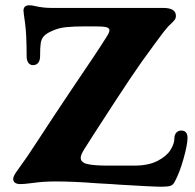

<svg xmlns="http://www.w3.org/2000/svg" viewBox="-20 -698 741 728"><path d="M430 2 403 0 349 -3Q260 -10 189 -10Q144 -10 102 -4Q72 0 58 0Q30 0 30 -20Q30 -31 49 -56Q80 -98 124 -166Q153 -211 186 -260.5Q219 -310 249 -355Q351 -505 384 -558Q395 -575 395 -583Q395 -592 382.5 -595Q370 -598 339 -598H304Q259 -598 230.5 -595Q202 -592 178 -581Q155 -571 146 -560.5Q137 -550 134.5 -535Q132 -520 132 -485Q132 -469 125 -460Q118 -451 105 -451Q94 -451 87.5 -460Q81 -469 81 -485Q81 -569 75 -610.5Q69 -652 69 -659Q69 -662 71 -668Q76 -678 91 -678Q101 -678 113 -675Q143 -668 174 -668H598Q647 -668 647 -638Q647 -629 642.5 -623Q638 -617 630.5 -610Q623 -603 618 -598Q609 -588 602.5 -579.5Q596 -571 590 -563L567 -532Q519 -468 471.5 -397Q424 -326 335 -188L300 -133Q286 -111 286 -100Q286 -82 311 -76Q336 -70 391 -70H488Q543 -70 577.5 -88Q612 -106 626.5 -129.5Q641 -153 641 -171Q641 -187 648.5 -195Q656 -203 667 -203Q691 -203 691 -175Q691 -150 676 -96.5Q661 -43 643 -10Q637 3 626.5 6.5Q616 10 593 10Q560 10 430 2Z"/></svg>

Font: Raigarh
Style: Bold
Weight: 700
Designer: jaikishan Patel
Foundry: MagicType
Version: Version 1.000